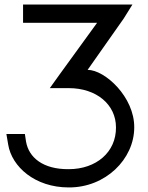

<svg xmlns="http://www.w3.org/2000/svg" viewBox="-20 -800 647 841"><path d="M121 -700H81V-780H121H488H528H560L522 -719L363.8 -494C439.7 -494 569 -375 568 -242C568 -103 442 22 281 21C132.7 21 32 -70 16 -166L8 -213H89L94 -180C106 -110 168.3 -58 281 -59C401.8 -59 489 -134 488 -242C488 -342 402.9 -414 281 -414H235H198.2L241.9 -475L405.2 -700Z"/></svg>

Font: Nordica Plus
Style: NordicaClassicLtExt
Weight: 300
Version: Version 1.01